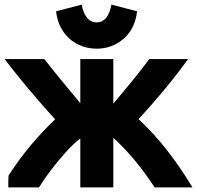

<svg xmlns="http://www.w3.org/2000/svg" viewBox="-22 -795 854 832"><path d="M625 -539Q593 -496 556 -450.5Q519 -405 469 -346V-539H326V-348Q286 -396 259.5 -428Q233 -460 212.5 -485.5Q192 -511 170 -539H-2Q30 -497 67.5 -451Q105 -405 143.5 -360.5Q182 -316 217 -278Q163 -227 111 -165Q59 -103 15 -34Q14 -21 14 -8Q14 5 14 17H147Q168 -17 199 -58Q230 -99 263.5 -136Q297 -173 326 -195V17H469V-198Q519 -152 563 -99Q607 -46 648 17H812Q760 -69 702.5 -143Q645 -217 578 -279Q631 -335 689 -405Q747 -475 793 -539ZM397 -584Q463 -584 513 -626.5Q563 -669 572 -746L461 -775Q446 -698 397 -698Q347 -698 332 -775L221 -746Q227 -695 252 -658.5Q277 -622 315 -603Q353 -584 397 -584Z"/></svg>

Font: Repo Bold
Style: Bold
Weight: 700
Designer: Stefan Peev
Foundry: Context Ltd
Version: Version 1.502